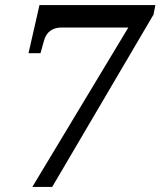

<svg xmlns="http://www.w3.org/2000/svg" viewBox="-20 -734 630 754"><path d="M107 0H185L583 -677L590 -714H135L92 -525H139L153 -575C162 -608 186 -626 222 -626H484Z"/></svg>

Font: Noto Serif Tamil Medium
Style: Italic
Weight: 500
Italic angle: -12°
Designer: Indian Type Foundry, Tom Grace, and the Monotype Design Team
Foundry: Monotype Imaging Inc.
Version: Version 2.003